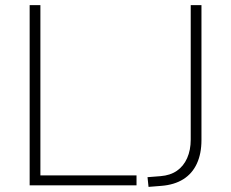

<svg xmlns="http://www.w3.org/2000/svg" viewBox="-20 -725 904 751"><path d="M96 0V-705H138V-39H514V0ZM561 6 557 -32 608 -36Q646 -39 672 -57Q698 -75 712 -106.5Q726 -138 726 -179V-705H768V-177Q768 -124 750 -85Q732 -46 697 -24Q662 -2 611 2Z"/></svg>

Font: Nunito Sans 12pt ExtraLight 12pt ExtraLight
Style: Regular
Weight: 250
Version: Version 3.101;gftools[0.9.27]